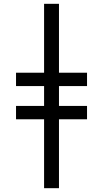

<svg xmlns="http://www.w3.org/2000/svg" viewBox="-20 -843 540 1006"><path d="M211 143V-218H64V-288H211V-392H64V-462H211V-823H289V-462H436V-392H289V-288H436V-218H289V143Z"/></svg>

Font: Zed Mono
Style: Regular
Weight: 400
Monospace: yes
Designer: Belleve Invis
Foundry: Belleve Invis
Version: Version 1.0.0; ttfautohint (v1.8.4)